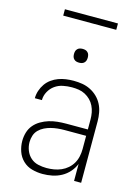

<svg xmlns="http://www.w3.org/2000/svg" viewBox="-133 -967 765 1049"><g transform="rotate(15 250.0 -442.5)"><path d="M214 8Q184 8 154.5 0Q125 -8 103 -29Q81 -50 71 -79Q61 -108 61 -138Q61 -163 68 -186.5Q75 -210 90.5 -228.5Q106 -247 127.5 -259.5Q149 -272 172 -279Q195 -286 219.5 -288.5Q244 -291 268 -291H391V-348Q391 -367 387.5 -386Q384 -405 375.5 -422.5Q367 -440 353.5 -453.5Q340 -467 323 -476Q306 -485 287 -488Q268 -491 248 -491Q223 -491 198 -486Q173 -481 152.5 -466.5Q132 -452 119.5 -429Q107 -406 107 -381H67Q67 -403 74 -424Q81 -445 93.5 -463Q106 -481 124 -494Q142 -507 162.5 -514.5Q183 -522 204.5 -525Q226 -528 248 -528Q273 -528 297 -524Q321 -520 343 -509Q365 -498 382.5 -481Q400 -464 411 -442.5Q422 -421 426.5 -396.5Q431 -372 431 -348V0H391V-96Q381 -71 362.5 -50Q344 -29 320 -16Q296 -3 269 2.5Q242 8 214 8ZM227 -29Q248 -29 269 -32.5Q290 -36 309.5 -44.5Q329 -53 345 -67Q361 -81 371.5 -99Q382 -117 386.5 -138Q391 -159 391 -180V-255H268Q249 -255 230 -253Q211 -251 193 -246.5Q175 -242 157.5 -233.5Q140 -225 126.5 -211.5Q113 -198 107 -179.5Q101 -161 101 -142Q101 -118 110 -95Q119 -72 137 -56Q155 -40 179 -34.5Q203 -29 227 -29ZM250 -631Q242 -631 234.5 -633Q227 -635 221 -641Q215 -647 213 -654.5Q211 -662 211 -670Q211 -678 213 -685.5Q215 -693 221 -699Q227 -705 234.5 -707Q242 -709 250 -709Q258 -709 265.5 -707Q273 -705 279 -699Q285 -693 287 -685.5Q289 -678 289 -670Q289 -662 287 -654.5Q285 -647 279 -641Q273 -635 265.5 -633Q258 -631 250 -631ZM100 -857V-893H400V-857Z"/></g></svg>

Font: Iosevka Curly Extralight
Style: Regular
Weight: 200
Monospace: yes
Designer: Belleve Invis
Foundry: Belleve Invis
Version: Version 22.1.2; ttfautohint (v1.8.4)